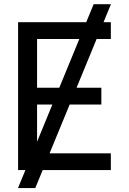

<svg xmlns="http://www.w3.org/2000/svg" viewBox="-20 -831 630 938"><path d="M437.5 -810.5 67.9 87.9H152.3L522 -810.5ZM475.1 -402.3H161.1V-640.6H521.5V-722.7H68.4V0H521.5V-82H161.1V-320.3H475.1Z"/></svg>

Font: Giphurs SC
Style: Regular
Weight: 400
Version: Version 0.920